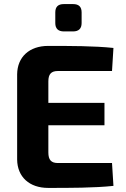

<svg xmlns="http://www.w3.org/2000/svg" viewBox="-20 -918 616 941"><path d="M338 -764C366 -764 380 -778 380 -805V-857C380 -885 366 -898 338 -898H293C265 -898 251 -885 251 -857V-805C251 -778 265 -764 293 -764ZM529 -119H264C231 -119 217 -134 217 -171V-304H492V-414H217V-519C217 -555 231 -570 264 -570H529L536 -683C442 -693 323 -693 216 -693C124 -693 65 -639 64 -554V-136C65 -51 124 3 216 3C323 3 442 3 536 -7Z"/></svg>

Font: SnT
Style: Bold
Weight: 700
Designer: Natanael Gama
Version: Version 1.001;PS 001.001;hotconv 1.0.70;makeotf.lib2.5.58329